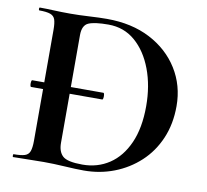

<svg xmlns="http://www.w3.org/2000/svg" viewBox="-73 -707 850 790"><g transform="rotate(10 352.5 -311.5)"><path d="M53 -297Q50 -297 49 -304Q48 -311 49 -318Q50 -325 53 -325H350Q353 -325 354 -318Q355 -311 354 -304Q353 -297 350 -297ZM326 4Q294 4 246 1Q198 -2 158 -2Q122 -2 89 -1Q56 0 30 0Q28 0 28 -6Q28 -12 30 -12Q61 -12 76.5 -17Q92 -22 97.5 -37Q103 -52 103 -81V-544Q103 -573 98 -587.5Q93 -602 77.5 -607.5Q62 -613 32 -613Q29 -613 29 -619Q29 -625 32 -625Q58 -625 90 -623.5Q122 -622 159 -622Q195 -622 238 -624.5Q281 -627 312 -627Q416 -627 493 -587Q570 -547 613 -478Q656 -409 656 -323Q656 -248 630 -187.5Q604 -127 558 -84.5Q512 -42 452.5 -19Q393 4 326 4ZM316 -19Q379 -19 428 -51.5Q477 -84 505 -147Q533 -210 533 -301Q533 -386 507 -455Q481 -524 434 -564.5Q387 -605 322 -605Q264 -605 239 -594Q214 -583 214 -542V-92Q214 -55 233.5 -37Q253 -19 316 -19Z"/></g></svg>

Font: Cormorant Garamond Light
Style: Bold
Weight: 700
Version: Version 4.001